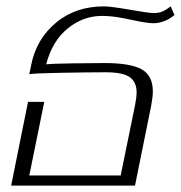

<svg xmlns="http://www.w3.org/2000/svg" viewBox="-20 -583 568 603"><path d="M68 -263H119L72 -32H359L404 -252Q409 -277 409 -293Q409 -326 387 -341Q365 -356 312 -356Q265 -356 177 -354.5Q89 -353 72 -350L78 -379Q94 -460 155.5 -511.5Q217 -563 307 -563Q327 -563 391 -552Q447 -542 463 -542Q477 -542 488 -546Q499 -550 516 -563L528 -536Q513 -523 495.5 -516.5Q478 -510 462 -510Q442 -510 396 -520Q374 -525 349 -529Q324 -533 300 -533Q241 -533 192.5 -493.5Q144 -454 125 -381Q142 -383 206.5 -384Q271 -385 309 -385Q389 -385 424.5 -365.5Q460 -346 460 -296Q460 -279 455 -252L404 0H15Z"/></svg>

Font: Taviraj ExtraLight
Style: Italic
Weight: 275
Italic angle: -12°
Designer: Katatrad Team
Foundry: CadsonDemak
Version: Version 1.001